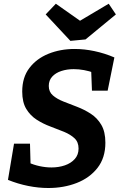

<svg xmlns="http://www.w3.org/2000/svg" viewBox="-20 -972 627 1005"><path d="M232.9 12.1Q181.7 12.1 127.5 1.3Q73.3 -9.5 21.7 -30.5L53.4 -220H137L140.3 -99L127.1 -122.3Q155.9 -109.1 187.6 -102.3Q219.3 -95.5 249.5 -95.5Q287.7 -95.5 319.7 -106.6Q351.8 -117.7 371.5 -139.8Q391.2 -161.9 391.2 -194.4Q391.2 -228.4 370.1 -248.2Q349 -267.9 315.4 -281.9Q281.8 -295.8 243.8 -309.8Q205.8 -323.8 172.2 -345.3Q138.6 -366.9 117.5 -401.8Q96.3 -436.8 96.3 -492.9Q96.3 -566.9 133.8 -616Q171.2 -665.2 233.6 -690.5Q295.9 -715.7 370.6 -715.7Q421.1 -715.7 474.2 -704.5Q527.3 -693.3 578.7 -671.3L543.5 -497.4H461.3L457.2 -604.6L473.8 -590.1Q447.9 -599.9 420.1 -605Q392.3 -610.1 365.8 -610.1Q330.6 -610.1 300.9 -600.3Q271.1 -590.5 253.2 -570.9Q235.3 -551.3 235.3 -522.2Q235.3 -491.2 256.8 -472.6Q278.3 -453.9 311.9 -440.7Q345.5 -427.4 383.5 -412.9Q421.4 -398.4 455 -376.7Q488.7 -355 510.1 -318.9Q531.6 -282.7 531.6 -225Q531.6 -146 490.5 -93.3Q449.4 -40.7 381.6 -14.3Q313.9 12.1 232.9 12.1ZM549 -952.5 586.6 -896.5 427.6 -765.6 348.4 -758.1 219.1 -896.5 272.3 -952.5 443.2 -832.2 348.6 -833.6Z"/></svg>

Font: Bitter Thin
Style: Italic
Weight: 100
Italic angle: -9°
Designer: Sol Matas, and Bitter project Authors
Foundry: Sol Matas
Version: Version 2.002